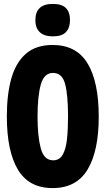

<svg xmlns="http://www.w3.org/2000/svg" viewBox="-20 -955 540 982"><path d="M249 7Q128 7 71.5 -87.5Q15 -182 15 -360Q15 -474 38.5 -555.5Q62 -637 113.5 -681Q165 -725 249 -725Q371 -725 428 -630.5Q485 -536 485 -358Q485 -183 428 -88Q371 7 249 7ZM252 -135Q284 -135 300.5 -163.5Q317 -192 322.5 -242.5Q328 -293 328 -358Q328 -469 313 -525.5Q298 -582 251 -582Q205 -582 188.5 -522Q172 -462 172 -359Q172 -258 188.5 -196.5Q205 -135 252 -135ZM250 -769Q207 -769 184 -790Q161 -811 161 -852Q161 -935 250 -935Q296 -935 317 -914Q338 -893 338 -852Q338 -813 317.5 -791Q297 -769 250 -769Z"/></svg>

Font: Noto Sans Mono ExtraCondensed Black
Style: Regular
Weight: 900
Width: 2
Designer: Monotype Design Team
Foundry: Monotype Imaging Inc.
Version: Version 2.014